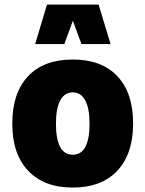

<svg xmlns="http://www.w3.org/2000/svg" viewBox="-20 -823 640 848"><path d="M301.3 -560.1C215.8 -560.1 150.4 -535.6 104 -486.3C57.6 -437 34.2 -367.7 34.2 -277.3C34.2 -187.5 57.6 -118.2 104.5 -68.8C150.9 -19.5 216.8 5.4 301.3 5.4C385.7 5.4 451.7 -19.5 498 -68.8C544.4 -118.2 567.9 -187.5 567.9 -277.3C567.9 -367.7 544.9 -437 498.5 -486.3C452.1 -535.6 386.7 -560.1 301.3 -560.1ZM301.3 -415C349.6 -415 375.5 -366.7 375.5 -277.3C375.5 -185.5 350.6 -139.6 301.3 -139.6C252 -139.6 227.1 -185.5 227.1 -277.3C227.1 -366.7 252.9 -415 301.3 -415ZM415.5 -802.7H187.5L135.3 -628.4H264.2L301.8 -731.4L339.8 -628.4H468.3Z"/></svg>

Font: Estedad Black
Style: Regular
Weight: 900
Designer: Amin Abedi
Version: Version 7.3